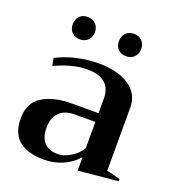

<svg xmlns="http://www.w3.org/2000/svg" viewBox="-129 -798 827 909"><g transform="rotate(20 284.5 -343.0)"><path d="M103 -639Q103 -664 118 -680Q133 -696 158 -696Q184 -696 199.5 -680Q215 -664 215 -639Q215 -615 199.5 -599Q184 -583 158 -583Q134 -583 118.5 -599Q103 -615 103 -639ZM336 -639Q336 -664 351 -680Q366 -696 392 -696Q417 -696 432.5 -680Q448 -664 448 -639Q448 -615 432.5 -599Q417 -583 392 -583Q366 -583 351 -598.5Q336 -614 336 -639ZM24 -136Q24 -215 80 -250Q136 -285 228 -285H362V-358Q362 -412 330.5 -437Q299 -462 243 -462Q203 -462 159.5 -450Q116 -438 80 -420L72 -458Q116 -481 171 -494Q226 -507 284 -507Q381 -507 437.5 -468Q494 -429 494 -364V-43Q532 -35 562 -26V-15L362 4V-63Q328 -26 284.5 -8Q241 10 195 10Q24 10 24 -136ZM362 -109V-241H259Q207 -241 180.5 -213.5Q154 -186 154 -137Q154 -86 178.5 -61.5Q203 -37 245 -37Q277 -37 311 -58Q345 -79 362 -109Z"/></g></svg>

Font: Trirong SemiBold
Style: Regular
Weight: 600
Designer: Katatrad Team
Foundry: CadsonDemak
Version: Version 1.001